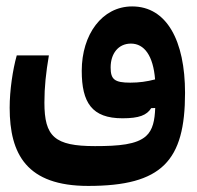

<svg xmlns="http://www.w3.org/2000/svg" viewBox="-20 -369 626 610"><path d="M260.3 221.7C494.6 221.7 567.9 142.1 567.9 -73.7C567.9 -239.3 509.8 -348.6 399.9 -348.6C304.2 -348.6 239.7 -259.3 239.7 -144C239.7 -43 272 6.8 369.1 6.8C421.9 6.8 446.3 -2.9 460.4 -25.4L473.1 -25.9C471.7 12.7 465.8 43.9 443.8 63.5C413.6 90.3 357.9 95.2 281.7 95.2C153.3 95.2 121.1 64.9 121.1 -43C121.1 -93.3 126 -137.7 135.3 -192.9H33.2C20.5 -147.9 10.7 -82 10.7 -26.9C10.7 121.6 65.4 221.7 260.3 221.7ZM472.7 -116.7C446.8 -109.9 421.9 -106.4 394 -106.4C343.8 -106.4 331.5 -116.7 331.5 -154.8C331.5 -198.2 355.5 -230.5 396 -230.5C438.5 -230.5 466.8 -191.9 472.7 -116.7Z"/></svg>

Font: Cascadia Code NF SemiBold
Style: Regular
Weight: 600
Monospace: yes
Designer: Aaron Bell
Foundry: Saja Typeworks
Version: Version 2404.023